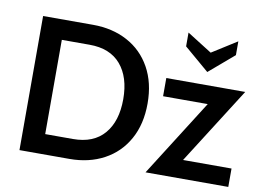

<svg xmlns="http://www.w3.org/2000/svg" viewBox="-79 -867 1347 987"><g transform="rotate(10 594.5 -373.0)"><path d="M78 -700H339Q440 -700 518.5 -658Q597 -616 641 -537Q685 -458 685 -350Q685 -242 641 -163Q597 -84 518.5 -42Q440 0 339 0H78ZM339 -104Q446 -104 502 -169.5Q558 -235 558 -350Q558 -465 502 -530.5Q446 -596 339 -596H194V-104ZM915 -96H1168V0H736L990 -401H757V-496H1169ZM829 -674V-746L959 -664L1089 -746V-674L959 -563Z"/></g></svg>

Font: Cabin SemiBold
Style: Regular
Weight: 600
Designer: Pablo Impallari
Foundry: Pablo Impallari. http://www.impallari.com Igino Marini. http://www.ikern.com
Version: Version 2.001